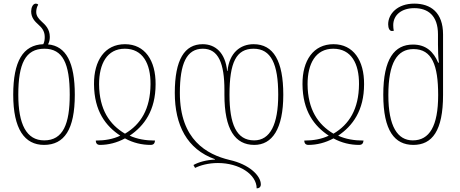

<svg xmlns="http://www.w3.org/2000/svg" viewBox="-20 -790 2542 1060"><path d="M245 -545C252 -557 255 -571 255 -586C255 -630 230 -653 209 -672C193 -687 180 -702 180 -724C180 -738 184 -754 191 -764C188 -768 183 -770 178 -770C161 -770 152 -747 152 -727C152 -692 173 -671 192 -654C210 -638 227 -619 227 -586C227 -571 225 -558 219 -546C107 -542 53 -452 53 -267C53 -77 116 10 223 10C335 10 393 -75 393 -267C393 -445 345 -536 245 -545ZM224 -15C126 -15 81 -104 81 -267C81 -438 120 -521 225 -521C327 -521 365 -439 365 -267C365 -107 329 -15 224 -15Z M532 10C578 10 626 -2 670 -26C715 -1 764 10 811 10C830 10 834 0 836 -14C785 -14 737 -22 696 -41C776 -95 839 -180 839 -325C840 -456 780 -546 670 -546C559 -546 498 -456 499 -325C500 -176 564 -94 644 -41C605 -22 558 -14 509 -14C509 2 517 10 532 10ZM670 -52C585 -102 528 -185 527 -325C527 -438 571 -521 669 -521C768 -521 812 -439 811 -325C810 -188 757 -103 670 -52Z M1384 10C1482 10 1544 -77 1544 -267C1544 -453 1490 -546 1380 -546C1307 -546 1246 -499 1236 -398H1234C1224 -499 1169 -546 1099 -546C999 -546 945 -461 945 -277C945 -100 1012 34 1167 89V91C1119 93 1076 105 1048 121L1057 137C1085 123 1130 110 1183 110C1301 110 1397 173 1397 250C1411 250 1420 242 1420 228C1420 180 1356 117 1247 93C1123 63 973 -17 973 -277C973 -439 1010 -521 1100 -521C1186 -521 1219 -440 1219 -292V-267C1219 -75 1278 10 1384 10ZM1380 -521C1477 -521 1516 -436 1516 -267C1516 -104 1472 -15 1383 -15C1284 -15 1247 -107 1247 -267C1247 -445 1284 -521 1380 -521Z M1683 10C1729 10 1777 -2 1821 -26C1866 -1 1915 10 1962 10C1981 10 1985 0 1987 -14C1936 -14 1888 -22 1847 -41C1927 -95 1990 -180 1990 -325C1991 -456 1931 -546 1821 -546C1710 -546 1649 -456 1650 -325C1651 -176 1715 -94 1795 -41C1756 -22 1709 -14 1660 -14C1660 2 1668 10 1683 10ZM1821 -52C1736 -102 1679 -185 1678 -325C1678 -438 1722 -521 1820 -521C1919 -521 1963 -439 1962 -325C1961 -188 1908 -103 1821 -52Z M2262 10C2366 10 2426 -68 2426 -266V-600C2426 -721 2358 -770 2267 -770C2174 -770 2123 -713 2123 -656C2123 -634 2131 -619 2143 -619C2146 -619 2151 -619 2154 -620C2152 -630 2151 -640 2151 -651C2151 -708 2198 -745 2267 -745C2342 -745 2398 -705 2398 -600V-544C2398 -511 2399 -477 2403 -444H2399C2374 -504 2332 -544 2260 -544C2158 -544 2096 -466 2096 -267C2096 -68 2159 10 2262 10ZM2259 -15C2175 -15 2124 -92 2124 -265C2124 -444 2173 -519 2263 -519C2365 -519 2399 -430 2399 -265C2399 -94 2351 -15 2259 -15Z"/></svg>

Font: Noto Serif Georgian Condensed Thin
Style: Regular
Weight: 100
Width: 3
Designer: Monotype Design Team, Akaki Razmadze
Foundry: Google LLC
Version: Version 2.003